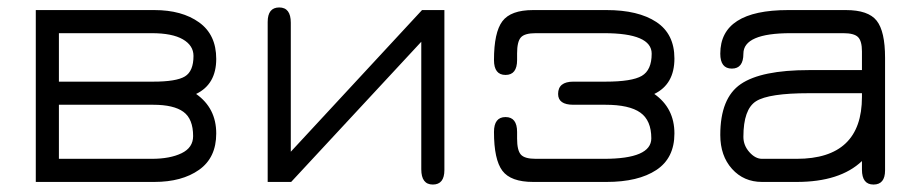

<svg xmlns="http://www.w3.org/2000/svg" viewBox="-20 -488 2465 515"><path d="M76 0V-461H394Q468 -461 514 -428Q560 -395 560 -330Q560 -262 506 -236Q560 -198 560 -130Q560 -65 514 -32.5Q468 0 394 0ZM387 -399H138V-269H391Q453 -269 476 -283Q499 -297 499 -338Q499 -366 470.5 -382.5Q442 -399 387 -399ZM391 -207H138V-62H387Q436 -62 467 -77Q498 -92 498 -123Q498 -169 472 -188Q446 -207 391 -207Z M1112 -461H1172V-32Q1172 7 1141 7Q1110 7 1110 -34V-376L761 0H698V-429Q698 -468 729 -468Q760 -468 760 -427V-81Z M1604 -207H1518Q1477 -207 1477 -236Q1477 -269 1518 -269H1604Q1675 -269 1701.5 -284.5Q1728 -300 1728 -344Q1728 -399 1600 -399H1417Q1387 -399 1377 -387.5Q1367 -376 1367 -345V-327Q1367 -287 1336 -287Q1305 -287 1305 -327Q1305 -401 1327.5 -431Q1350 -461 1410 -461H1607Q1692 -461 1740.5 -429Q1789 -397 1789 -331Q1789 -262 1735 -236Q1789 -198 1789 -130Q1789 -64 1740.5 -32Q1692 0 1607 0H1410Q1350 0 1327.5 -30Q1305 -60 1305 -134Q1305 -174 1336 -174Q1367 -174 1367 -134V-116Q1367 -85 1377 -73.5Q1387 -62 1417 -62H1600Q1727 -62 1727 -117Q1727 -165 1697.5 -186Q1668 -207 1604 -207Z M2150 -300H2292V-350Q2292 -378 2281.5 -388.5Q2271 -399 2242 -399H2101Q1974 -399 1974 -344Q1974 -304 1943 -304Q1912 -304 1912 -344Q1912 -461 2094 -461H2249Q2309 -461 2331.5 -432.5Q2354 -404 2354 -333V-31Q2354 7 2323 7Q2292 7 2292 -33V-56Q2233 0 2117 0H2024Q1975 0 1943.5 -35Q1912 -70 1912 -126Q1912 -225 1967 -262.5Q2022 -300 2150 -300ZM2292 -238H2150Q2042 -238 2008 -216.5Q1974 -195 1974 -121Q1974 -98 1990 -80Q2006 -62 2024 -62H2117Q2292 -62 2292 -228Z"/></svg>

Font: Jura Medium
Style: Regular
Weight: 500
Designer: Daniel Johnson, Alexei Vanyashin
Foundry: Daniel Johnson
Version: Version 5.103